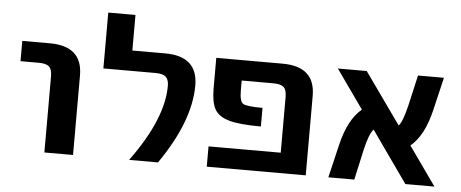

<svg xmlns="http://www.w3.org/2000/svg" viewBox="-48 -802 2193 914"><g transform="rotate(5 1049.0 -345.0)"><path d="M39 -423V-520H171Q327 -520 327 -380V0H190V-363Q190 -397 176 -410Q162 -423 127 -423Z M595 0Q748 -209 748 -367Q748 -397 733.5 -410Q719 -423 685 -423H435V-690H565V-520H722Q878 -520 878 -380Q878 -209 733 0Z M1439 0H966V-97H1311V-363Q1311 -397 1297 -410Q1283 -423 1248 -423H1096V-375Q1096 -324 1112.5 -313Q1129 -302 1206 -302V-213Q1103 -213 1053 -227.5Q1003 -242 984.5 -275Q966 -308 966 -375V-520H1283Q1439 -520 1439 -380Z M2054 0H1915L1742 -245Q1722 -225 1704 -149L1671 0H1547L1584 -156Q1613 -281 1678 -335L1547 -520H1685L1859 -275Q1877 -293 1896 -371L1930 -520H2054L2017 -364Q1988 -239 1923 -185Z"/></g></svg>

Font: M PLUS 1p
Style: Bold
Weight: 700
Version: Version 1.062